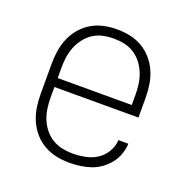

<svg xmlns="http://www.w3.org/2000/svg" viewBox="-102 -623 704 726"><g transform="rotate(20 250.0 -260.0)"><path d="M251 8Q224 8 198 2.5Q172 -3 148.5 -16.5Q125 -30 107.5 -50.5Q90 -71 79.5 -95.5Q69 -120 65 -146.5Q61 -173 61 -200V-320Q61 -347 65 -373.5Q69 -400 79.5 -424.5Q90 -449 107.5 -469.5Q125 -490 148 -503.5Q171 -517 197 -522.5Q223 -528 250 -528Q277 -528 303 -522.5Q329 -517 352 -503.5Q375 -490 392.5 -469.5Q410 -449 420.5 -424.5Q431 -400 435 -373.5Q439 -347 439 -320V-242H101V-200Q101 -178 104 -156.5Q107 -135 115 -115Q123 -95 136.5 -78Q150 -61 168.5 -49.5Q187 -38 208.5 -33.5Q230 -29 251 -29Q276 -29 301.5 -34Q327 -39 348 -52.5Q369 -66 382.5 -88.5Q396 -111 397 -136H437Q436 -114 428.5 -93Q421 -72 407.5 -55Q394 -38 376 -25Q358 -12 337.5 -5Q317 2 295 5Q273 8 251 8ZM101 -278H399V-320Q399 -342 396 -363Q393 -384 385 -404Q377 -424 363.5 -441.5Q350 -459 332 -470.5Q314 -482 293 -486.5Q272 -491 250 -491Q228 -491 207 -486.5Q186 -482 168 -470.5Q150 -459 136.5 -441.5Q123 -424 115 -404Q107 -384 104 -363Q101 -342 101 -320Z"/></g></svg>

Font: Iosevka SS04 Extralight
Style: Regular
Weight: 200
Monospace: yes
Designer: Belleve Invis
Foundry: Belleve Invis
Version: Version 19.0.0; ttfautohint (v1.8.4)